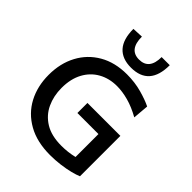

<svg xmlns="http://www.w3.org/2000/svg" viewBox="-269 -1115 1270 1270"><g transform="rotate(45 366.0 -480.0)"><path d="M666.5 -29.5Q643.5 -19.5 605.8 -10Q568 -0.5 521.8 5.5Q475.5 11.5 427 11.5Q304 11.5 218.8 -36.8Q133.5 -85 89.5 -168.2Q45.5 -251.5 45.5 -357.5Q45.5 -465.5 90 -548.8Q134.5 -632 216.2 -679.2Q298 -726.5 410 -726.5Q485 -726.5 550 -708.2Q615 -690 654.5 -670L645 -559Q582.5 -594 525.5 -609.5Q468.5 -625 418.5 -625Q345.5 -625 288.8 -593.2Q232 -561.5 199.5 -501.5Q167 -441.5 167 -357Q167 -281.5 195.8 -219.8Q224.5 -158 284 -121.5Q343.5 -85 436.5 -85Q467.5 -85 497.2 -88.5Q527 -92 555.5 -99V-313.5H358.5V-407.5H666.5ZM396.5 -776Q313.5 -776 270.2 -824.2Q227 -872.5 227 -969L303 -972.5Q303 -851.5 396.5 -851.5Q491 -851.5 491 -969H567Q567 -776 396.5 -776Z"/></g></svg>

Font: Heraclito Medium
Style: Regular
Weight: 500
Designer: Kostas Bartsokas (font) & Cristiano Sobral (main changes)
Foundry: Kostas Bartsokas (font) & Cristiano Sobral (main changes)
Version: Version 1.00;July 8, 2020;FontCreator 13.0.0.2655 64-bit